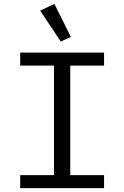

<svg xmlns="http://www.w3.org/2000/svg" viewBox="-20 -969 640 989"><path d="M84 0V-67H258V-631H84V-698H516V-631H342V-67H516V0ZM187 -914 260 -949 345 -779 293 -755Z"/></svg>

Font: IBM Plaex Mono
Style: Regular
Weight: 400
Designer: Mike Abbink, Paul van der Laan, Pieter van Rosmalen
Foundry: Bold Monday
Version: Version 2.003